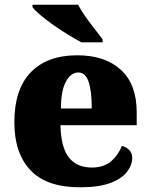

<svg xmlns="http://www.w3.org/2000/svg" viewBox="-20 -786 638 816"><path d="M320 10Q178 10 109.5 -62.5Q41 -135 41 -266Q41 -407 111 -479Q181 -551 308 -551Q426 -551 493.5 -489.5Q561 -428 561 -309V-254H237Q239 -160 272.5 -117Q306 -74 370 -74Q421 -74 451.5 -100Q482 -126 498 -166Q517 -161 529.5 -148Q542 -135 542 -115Q542 -85 520 -56Q498 -27 449.5 -8.5Q401 10 320 10ZM370 -325Q370 -399 356.5 -438.5Q343 -478 313 -478Q281 -478 260 -439Q239 -400 239 -325ZM326 -606Q300 -620 268 -639.5Q236 -659 205 -681Q174 -703 150.5 -723Q127 -743 118 -756V-766H312Q323 -744 342 -717Q361 -690 381.5 -664Q402 -638 416 -619V-606Z"/></svg>

Font: Noto Serif Khmer Black
Style: Regular
Weight: 900
Version: Version 2.003